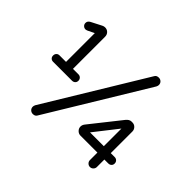

<svg xmlns="http://www.w3.org/2000/svg" viewBox="-155 -975 1250 1250"><g transform="rotate(45 470.0 -350.0)"><path d="M737 -155V-317L610 -155ZM837 -155Q850 -155 858.5 -146.5Q867 -138 867 -125Q867 -112 858.5 -104Q850 -96 837 -96H801V-27Q801 -14 791.5 -4.5Q782 5 769 5Q756 5 746.5 -4.5Q737 -14 737 -27V-96H581Q564 -96 551.5 -108.5Q539 -121 539 -138Q539 -153 550 -167L715 -375Q732 -396 751 -396H759Q777 -396 789 -383.5Q801 -371 801 -354V-155ZM289 -369Q302 -369 310.5 -360.5Q319 -352 319 -339Q319 -326 310.5 -318Q302 -310 289 -310H115Q102 -310 94 -318Q86 -326 86 -339Q86 -352 94 -360.5Q102 -369 115 -369H175V-634L130 -612Q120 -608 115 -608Q103 -608 94 -616.5Q85 -625 85 -638Q85 -656 104 -666L176 -703Q186 -708 196 -708Q215 -708 227 -695.5Q239 -683 239 -665V-369ZM262 24Q248 24 238 14.5Q228 5 228 -10Q228 -18 233 -28L647 -710Q655 -724 675 -724Q689 -724 699 -714.5Q709 -705 709 -690Q709 -682 704 -672L290 10Q282 24 262 24Z"/></g></svg>

Font: VarelaRound
Style: Regular
Weight: 400
Designer: Joe Prince, Avraham Cornfeld
Foundry: Joe Prince, Avraham Cornfeld
Version: Version 2.000;PS 002.000;hotconv 1.0.88;makeotf.lib2.5.64775